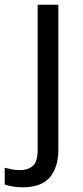

<svg xmlns="http://www.w3.org/2000/svg" viewBox="-75 -556 353 816"><path d="M22 240Q-3 240 -22 236.5Q-41 233 -55 228V157Q-40 161 -24 164Q-8 167 11 167Q43 167 64 149.5Q85 132 85 83V-536H173V80Q173 155 137 197.5Q101 240 22 240Z"/></svg>

Font: Noto Sans Warang Citi
Style: Regular
Weight: 400
Designer: Mangu Purty
Foundry: Mangu Purty
Version: Version 3.002; ttfautohint (v1.8.4.7-5d5b)